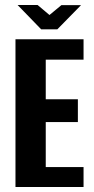

<svg xmlns="http://www.w3.org/2000/svg" viewBox="-20 -748 374 768"><path d="M41.9 0V-591H314.2V-509.3H163V-351H291.5V-259.7H163V-79.7H314.2V0ZM144.7 -630.7 50.4 -728H130.4L177.9 -688L225.7 -727.6H304.3L209.3 -630.7Z"/></svg>

Font: Alumni Sans SC Thin
Style: Regular
Weight: 100
Designer: Robert E. Leuschke
Foundry: Robert E. Leuschke
Version: Version 1.018